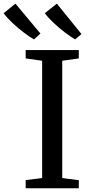

<svg xmlns="http://www.w3.org/2000/svg" viewBox="-102 -1012 480 1032"><path d="M124.5 -55V-685.5L36 -698V-743H321.5V-698L232.5 -685.5V-55L321.5 -43.5V0H36V-44ZM203.5 -992.5 336 -829 302 -800.5H301.5Q278 -814 247 -837.5Q216 -861 186.8 -888.5Q157.5 -916 139 -941ZM-19 -992.5 115.5 -831.5 81 -800.5H80Q56.5 -814 25.5 -837.5Q-5.5 -861 -34.8 -888.5Q-64 -916 -82.5 -941Z"/></svg>

Font: Merriweather Text
Style: Regular
Weight: 400
Designer: Eben Sorkin
Foundry: Eben Sorkin
Version: Version 2.100; ttfautohint (v1.7.19-72a1) -l 8 -r 50 -G 200 